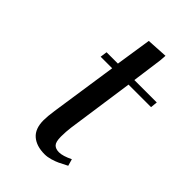

<svg xmlns="http://www.w3.org/2000/svg" viewBox="-184 -658 730 730"><g transform="rotate(45 181.0 -293.0)"><path d="M87.9 -411.1 91.8 -439H152.8L174.8 -583L259.8 -587.9L257.8 -561L241.2 -439H361.8L358.9 -411.1H237.8L199.2 -141.1Q195.8 -115.2 195.8 -89.8Q195.8 -61.5 205.1 -51.8Q214.4 -42 232.9 -42Q252.9 -42 286.1 -58.1L293.9 -30.8Q271.5 -19 259.5 -13.4Q247.6 -7.8 231 -2.9Q214.4 2 199.2 2Q155.3 2 130.1 -19.8Q105 -41.5 105 -86.9Q105 -107.9 109.9 -141.1L149.9 -411.1Z"/></g></svg>

Font: Dehuti Alt
Style: Bold-Italic
Weight: 700
Version: Version 1.2